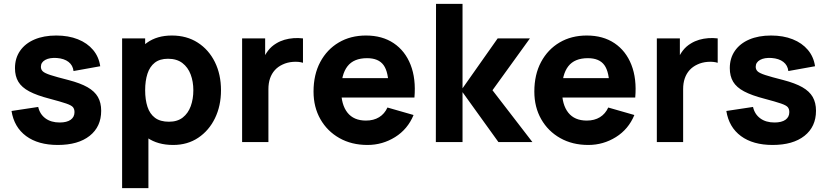

<svg xmlns="http://www.w3.org/2000/svg" viewBox="-20 -740 4310 1000"><path d="M281 15Q179 15 116.2 -31.2Q53.5 -77.5 40 -162L179 -183Q187.5 -145 216.8 -123.5Q246 -102 291 -102Q328 -102 348 -116.2Q368 -130.5 368 -156Q368 -172 360 -181.8Q352 -191.5 324.2 -201Q296.5 -210.5 238 -226Q172 -243 132.5 -264Q93 -285 75.5 -314.2Q58 -343.5 58 -385Q58 -437 84.5 -475.2Q111 -513.5 159.2 -534.2Q207.5 -555 273 -555Q336.5 -555 385.5 -535.5Q434.5 -516 464.8 -480Q495 -444 502 -395L363 -370Q359.5 -400 337 -417.5Q314.5 -435 276 -438Q238.5 -440.5 215.8 -428Q193 -415.5 193 -392Q193 -378 202.8 -368.5Q212.5 -359 243.2 -349Q274 -339 337 -323Q398.5 -307 435.8 -285.8Q473 -264.5 490 -234.8Q507 -205 507 -163Q507 -80 447 -32.5Q387 15 281 15Z M882 15Q801.5 15 747.5 -22.5Q693.5 -60 666.2 -124.5Q639 -189 639 -270Q639 -351 666 -415.5Q693 -480 745.5 -517.5Q798 -555 875 -555Q952.5 -555 1010 -518Q1067.5 -481 1099.2 -416.8Q1131 -352.5 1131 -270Q1131 -189 1099.8 -124.5Q1068.5 -60 1012.5 -22.5Q956.5 15 882 15ZM616 240V-540H736V-170H753V240ZM860 -106Q904 -106 932 -128Q960 -150 973.5 -187.2Q987 -224.5 987 -270Q987 -315 973 -352.2Q959 -389.5 929.8 -411.8Q900.5 -434 855 -434Q812.5 -434 786.2 -413.5Q760 -393 748 -356Q736 -319 736 -270Q736 -221 748 -184Q760 -147 787.2 -126.5Q814.5 -106 860 -106Z M1241 0V-540H1361V-408L1348 -425Q1358.5 -453 1376 -476Q1393.5 -499 1419 -514Q1438.5 -526 1461.5 -532.8Q1484.5 -539.5 1509 -541.2Q1533.5 -543 1558 -540V-413Q1535.5 -420 1505.8 -417.8Q1476 -415.5 1452 -404Q1428 -393 1411.5 -374.8Q1395 -356.5 1386.5 -331.8Q1378 -307 1378 -276V0Z M1894 15Q1811 15 1747.8 -20.8Q1684.5 -56.5 1648.8 -119.2Q1613 -182 1613 -263Q1613 -351.5 1648 -417Q1683 -482.5 1744.5 -518.8Q1806 -555 1886 -555Q1971 -555 2030.5 -515Q2090 -475 2118.5 -402.5Q2147 -330 2138.5 -232H2004V-282Q2004 -364.5 1977.8 -400.8Q1951.5 -437 1892 -437Q1822.5 -437 1789.8 -394.8Q1757 -352.5 1757 -270Q1757 -194.5 1789.8 -153.2Q1822.5 -112 1886 -112Q1926 -112 1954.5 -129.5Q1983 -147 1998 -180L2134 -141Q2103.5 -67 2037.8 -26Q1972 15 1894 15ZM1715 -232V-333H2073V-232Z M2250 0 2251 -720H2389V-280L2572 -540H2740L2545 -270L2753 0H2576L2389 -260V0Z M3044 15Q2961 15 2897.8 -20.8Q2834.5 -56.5 2798.8 -119.2Q2763 -182 2763 -263Q2763 -351.5 2798 -417Q2833 -482.5 2894.5 -518.8Q2956 -555 3036 -555Q3121 -555 3180.5 -515Q3240 -475 3268.5 -402.5Q3297 -330 3288.5 -232H3154V-282Q3154 -364.5 3127.8 -400.8Q3101.5 -437 3042 -437Q2972.5 -437 2939.8 -394.8Q2907 -352.5 2907 -270Q2907 -194.5 2939.8 -153.2Q2972.5 -112 3036 -112Q3076 -112 3104.5 -129.5Q3133 -147 3148 -180L3284 -141Q3253.5 -67 3187.8 -26Q3122 15 3044 15ZM2865 -232V-333H3223V-232Z M3401 0V-540H3521V-408L3508 -425Q3518.5 -453 3536 -476Q3553.5 -499 3579 -514Q3598.5 -526 3621.5 -532.8Q3644.5 -539.5 3669 -541.2Q3693.5 -543 3718 -540V-413Q3695.5 -420 3665.8 -417.8Q3636 -415.5 3612 -404Q3588 -393 3571.5 -374.8Q3555 -356.5 3546.5 -331.8Q3538 -307 3538 -276V0Z M4004 15Q3902 15 3839.2 -31.2Q3776.5 -77.5 3763 -162L3902 -183Q3910.5 -145 3939.8 -123.5Q3969 -102 4014 -102Q4051 -102 4071 -116.2Q4091 -130.5 4091 -156Q4091 -172 4083 -181.8Q4075 -191.5 4047.2 -201Q4019.5 -210.5 3961 -226Q3895 -243 3855.5 -264Q3816 -285 3798.5 -314.2Q3781 -343.5 3781 -385Q3781 -437 3807.5 -475.2Q3834 -513.5 3882.2 -534.2Q3930.5 -555 3996 -555Q4059.5 -555 4108.5 -535.5Q4157.5 -516 4187.8 -480Q4218 -444 4225 -395L4086 -370Q4082.5 -400 4060 -417.5Q4037.5 -435 3999 -438Q3961.5 -440.5 3938.8 -428Q3916 -415.5 3916 -392Q3916 -378 3925.8 -368.5Q3935.5 -359 3966.2 -349Q3997 -339 4060 -323Q4121.5 -307 4158.8 -285.8Q4196 -264.5 4213 -234.8Q4230 -205 4230 -163Q4230 -80 4170 -32.5Q4110 15 4004 15Z"/></svg>

Font: Manrope ExtraLight ExtraBold
Style: Regular
Weight: 800
Version: Version 4.504